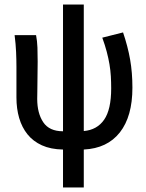

<svg xmlns="http://www.w3.org/2000/svg" viewBox="-20 -643 640 841"><path d="M256 178V12Q202 11 163.5 -6.5Q125 -24 100.5 -54.5Q76 -85 64 -126Q52 -167 52 -216V-351Q52 -380 50.5 -415Q49 -450 44 -489H138Q143 -463 144 -434.5Q145 -406 145 -373Q145 -353 144.5 -330Q144 -307 144 -285Q144 -263 143.5 -243Q143 -223 143 -210Q143 -147 169.5 -107.5Q196 -68 256 -68V-623H347V-69Q405 -74 436 -118.5Q467 -163 467 -256Q467 -283 465.5 -309Q464 -335 459.5 -361.5Q455 -388 447.5 -416.5Q440 -445 428 -478L519 -501Q540 -439 550 -382Q560 -325 560 -259Q560 -133 505 -63Q450 7 347 12V178Z"/></svg>

Font: SauceCodePro Nerd Font Mono
Style: Regular
Weight: 500
Monospace: yes
Designer: Paul D. Hunt, Teo Tuominen
Foundry: Adobe Systems Incorporated
Version: Version 2.030;PS 1.000;hotconv 16.6.51;makeotf.lib2.5.65220;